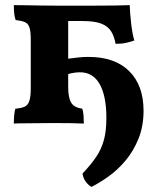

<svg xmlns="http://www.w3.org/2000/svg" viewBox="-20 -480 615 749"><path d="M337 249Q324 242 314 228Q304 214 302 197Q335 162 355.5 131.5Q376 101 385.5 65.5Q395 30 395 -20Q395 -105 369 -151.5Q343 -198 292 -198Q283 -198 271 -196.5Q259 -195 246 -191V-251Q267 -254 286.5 -256Q306 -258 325 -258Q428 -258 484 -202.5Q540 -147 540 -48Q540 12 520.5 60.5Q501 109 470.5 145.5Q440 182 404.5 207.5Q369 233 337 249ZM34 2Q34 -37 40 -56Q64 -58 76.5 -64Q89 -70 94.5 -86.5Q100 -103 100 -136V-324Q100 -357 95 -372.5Q90 -388 77.5 -393.5Q65 -399 41 -402Q37 -413 35.5 -427.5Q34 -442 34 -460Q53 -460 80.5 -459.5Q108 -459 138 -458.5Q168 -458 196.5 -458Q225 -458 246 -458V-141Q246 -98 258 -79Q270 -60 301 -56Q305 -44 306 -28Q307 -12 307 2Q290 1 257 0.5Q224 0 188 0Q164 0 134.5 0.5Q105 1 78.5 1Q52 1 34 2ZM431 -309Q426 -337 414 -357Q402 -377 376 -387.5Q350 -398 301 -398H213L239 -458Q306 -458 352.5 -458Q399 -458 431 -458.5Q463 -459 486 -460Q487 -430 491.5 -389.5Q496 -349 504 -322Q490 -317 472.5 -313Q455 -309 431 -309Z"/></svg>

Font: Vollkorn
Style: Bold
Weight: 700
Designer: Friedrich Althausen
Foundry: Friedrich Althausen
Version: Version 5.000